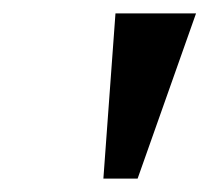

<svg xmlns="http://www.w3.org/2000/svg" viewBox="-20 -734 312 286"><path d="M134 -468H185L272 -714H152Z"/></svg>

Font: Noto Serif Tamil Medium
Style: Italic
Weight: 500
Italic angle: -12°
Designer: Indian Type Foundry, Tom Grace, and the Monotype Design Team
Foundry: Monotype Imaging Inc.
Version: Version 2.003